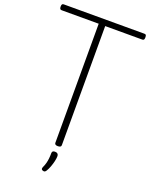

<svg xmlns="http://www.w3.org/2000/svg" viewBox="-287 -1542 1586 2001"><g transform="rotate(20 506.0 -542.0)"><path d="M506 15Q470 15 470 -9V-1330H59Q47 -1330 41.5 -1337.5Q36 -1345 36 -1362Q36 -1381 41.5 -1388Q47 -1395 59 -1395H954Q966 -1395 971 -1388Q976 -1381 976 -1363Q976 -1345 971 -1337.5Q966 -1330 954 -1330H542V-9Q542 3 533 9Q524 15 506 15ZM445 308Q433 303 431 295.5Q429 288 434 274Q447 247 454 220.5Q461 194 464 166.5Q467 139 467 106Q467 92 475 85.5Q483 79 499 79Q518 79 528 88.5Q538 98 538 113Q538 139 530.5 171.5Q523 204 511 236.5Q499 269 484 293Q476 306 467.5 309.5Q459 313 445 308Z"/></g></svg>

Font: Playwrite BE WAL Light
Style: Regular
Weight: 300
Version: Version 1.002